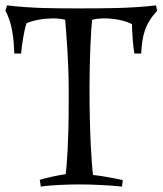

<svg xmlns="http://www.w3.org/2000/svg" viewBox="-33 -682 601 710"><path d="M544 -662C448 -651 355 -651 259 -651C163 -651 89 -651 -7 -662L-13 -642C13 -596 18 -536 20 -484H45C48 -516 55 -565 65 -596C93 -608 131 -614 165 -614C177 -614 198 -612 208 -609C213 -551 221 -447 221 -355V-296C221 -158 214 -68 210 -38C187 -35 136 -24 114 -17L118 8C158 2 222 0 262 0C308 0 372 3 418 8L421 -16C391 -23 341 -32 311 -35C306 -72 298 -185 298 -355C298 -456 303 -575 308 -609C318 -612 340 -614 352 -614C386 -614 424 -608 455 -593C455 -569 459 -508 464 -484H489C493 -551 502 -592 548 -642Z"/></svg>

Font: Almendra
Style: Regular
Weight: 400
Designer: Ana Sanfelippo
Foundry: Ana Sanfelippo
Version: Version 1.003